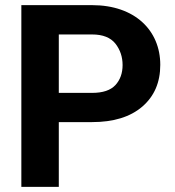

<svg xmlns="http://www.w3.org/2000/svg" viewBox="-20 -731 685 751"><path d="M340.3 -253.4C423.8 -253.4 489.3 -273.4 536.6 -314C583.5 -354.5 606.9 -408.7 606.9 -477.5C606.9 -611.8 507.8 -710.9 340.3 -710.9H63.5V0H210V-253.4ZM340.3 -596.2C382.3 -596.2 412.6 -584 431.6 -560.1C450.2 -536.1 459.5 -508.3 459.5 -476.6C459.5 -444.8 450.2 -418.9 431.6 -398.4C412.6 -377.9 382.3 -367.7 340.3 -367.7H210V-596.2Z"/></svg>

Font: Vazirmatn
Style: Bold
Weight: 700
Designer: Saber Rastikerdar
Foundry: Saber Rastikerdar
Version: Version 33.003